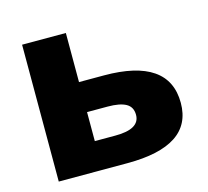

<svg xmlns="http://www.w3.org/2000/svg" viewBox="-84 -634 788 729"><g transform="rotate(-15 310.5 -269.0)"><path d="M61 0V-538H233V-345H331Q458 -345 522 -301Q586 -257 586 -169Q586 -84 522 -42Q458 0 331 0ZM233 -113H314Q410 -113 410 -169Q410 -200 386 -213.5Q362 -227 314 -227H233Z"/></g></svg>

Font: Geist ExtBd
Style: Regular
Weight: 400
Designer: Basement.studio, Andrés Briganti, Mateo Zaragoza
Foundry: Basement.studio, Vercel, Andrés Briganti, Guido Ferreyra, Mateo Zaragoza
Version: Version 1.401